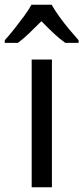

<svg xmlns="http://www.w3.org/2000/svg" viewBox="-55 -786 350 806"><path d="M163 0H78V-536H163ZM162 -766Q174 -744 193.5 -717Q213 -690 235 -663.5Q257 -637 275 -617V-606H219Q195 -623 169.5 -647Q144 -671 119 -697Q93 -671 68 -647Q43 -623 20 -606H-35V-617Q-16 -638 5 -664.5Q26 -691 45.5 -717.5Q65 -744 77 -766Z"/></svg>

Font: Noto Sans Arabic SemiCondensed
Style: Regular
Weight: 400
Width: 4
Designer: Monotype Design Team, Nadine Chahine, Nizar Qandah and Khaled Hosny
Foundry: Monotype Imaging Inc.
Version: Version 2.012